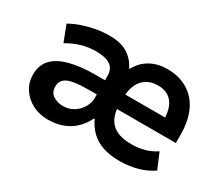

<svg xmlns="http://www.w3.org/2000/svg" viewBox="-96 -733 1111 965"><g transform="rotate(30 459.5 -250.5)"><path d="M244 10Q195 10 155 -11Q115 -32 91.5 -68Q68 -104 68 -150Q68 -205 100.5 -239Q133 -273 194 -289Q255 -305 339 -305H421V-223H355Q302 -223 266 -217.5Q230 -212 212.5 -196.5Q195 -181 195 -154Q195 -119 220 -103Q245 -87 277 -87Q311 -87 338 -104Q365 -121 380.5 -147.5Q396 -174 396 -203V-330Q396 -372 367.5 -390.5Q339 -409 285 -409Q243 -409 203 -397.5Q163 -386 122 -362L86 -455Q118 -473 153.5 -485Q189 -497 227.5 -504Q266 -511 304 -511Q371 -511 411 -485.5Q451 -460 471 -417H475Q499 -463 542 -487Q585 -511 640 -511Q708 -511 758.5 -481Q809 -451 835.5 -394Q862 -337 862 -256V-210H495V-294H769L752 -275Q752 -322 739.5 -353Q727 -384 702.5 -400Q678 -416 642 -416Q584 -416 551.5 -378.5Q519 -341 519 -267V-237Q519 -165 556 -129Q593 -93 670 -93Q712 -93 746 -102.5Q780 -112 812 -133L850 -43Q810 -16 762 -3Q714 10 661 10Q604 10 563.5 -4Q523 -18 494.5 -45Q466 -72 448 -111H444Q427 -75 399 -47.5Q371 -20 332.5 -5Q294 10 244 10Z"/></g></svg>

Font: Nunito Sans 7pt SemiCondensed
Style: Bold
Weight: 700
Width: 4
Designer: Vernon Adams
Foundry: Vernon Adams
Version: Version 3.101;gftools[0.9.27]